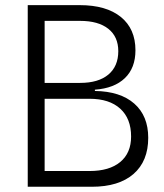

<svg xmlns="http://www.w3.org/2000/svg" viewBox="-20 -713 626 733"><path d="M85.9 0V-693.4H284.2Q385.7 -693.4 441.4 -648.2Q497.1 -603 497.1 -521Q497.1 -453.6 456.8 -414.8Q416.5 -376 342.3 -370.6V-365.7Q439.5 -364.3 492.7 -317.4Q545.9 -270.5 545.9 -187Q545.9 -97.7 489.7 -48.8Q433.6 0 330.6 0ZM150.4 -60.1H321.8Q397.5 -60.1 439 -94.5Q480.5 -128.9 480.5 -191.9Q480.5 -260.3 439 -298.1Q397.5 -335.9 321.8 -335.9H150.4ZM150.4 -396.5H286.1Q355.5 -396.5 393.6 -428.2Q431.6 -460 431.6 -517.6Q431.6 -572.8 393.6 -603Q355.5 -633.3 285.6 -633.3H150.4Z"/></svg>

Font: Cascadia Code NF Light
Style: Regular
Weight: 300
Monospace: yes
Designer: Aaron Bell
Foundry: Saja Typeworks
Version: Version 2404.023; ttfautohint (v1.8.4)